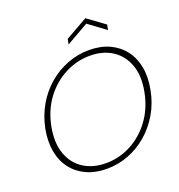

<svg xmlns="http://www.w3.org/2000/svg" viewBox="-157 -1026 1086 1164"><g transform="rotate(-20 386.0 -444.5)"><path d="M335 7Q262 7 205 -19Q148 -45 111.5 -92.5Q75 -140 63 -205.5Q51 -271 66 -350Q82 -429 120 -494.5Q158 -560 213.5 -607.5Q269 -655 336.5 -681Q404 -707 477 -707Q551 -707 607.5 -681Q664 -655 700.5 -607.5Q737 -560 749 -494.5Q761 -429 745 -350Q730 -271 691.5 -205.5Q653 -140 598 -92.5Q543 -45 476 -19Q409 7 335 7ZM342 -27Q426 -27 501.5 -66Q577 -105 631.5 -177.5Q686 -250 706 -350Q726 -451 700 -523Q674 -595 614 -634Q554 -673 470 -673Q386 -673 310 -634Q234 -595 179.5 -523Q125 -451 105 -350Q86 -250 111.5 -177.5Q137 -105 197.5 -66Q258 -27 342 -27ZM628 -781 517 -863 373 -781 380 -815 523 -896 634 -815Z"/></g></svg>

Font: Albert Sans ExtraLight
Style: Italic
Weight: 250
Italic angle: -11.25°
Designer: Andreas Rasmussen
Foundry: a.Foundry
Version: Version 1.025